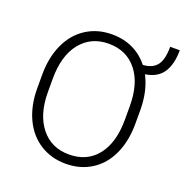

<svg xmlns="http://www.w3.org/2000/svg" viewBox="-137 -887 980 1020"><g transform="rotate(20 353.5 -377.0)"><path d="M618.7 -316.9Q618.7 -218.8 584.7 -144.5Q550.8 -70.3 487.8 -30.3Q424.8 9.8 342.3 9.8Q260.7 9.8 197.3 -30.5Q133.8 -70.8 99.4 -144.3Q64.9 -217.8 64.5 -313.5V-393.1Q64.5 -489.7 98.6 -564.5Q132.8 -639.2 196 -679.9Q259.3 -720.7 341.3 -720.7Q407.2 -720.7 459.7 -695.6Q512.2 -670.4 548.8 -624Q601.1 -626.5 627 -658.4Q652.8 -690.4 652.8 -764.2H707Q707 -684.6 676 -637.9Q645 -591.3 576.7 -581.1Q617.2 -504.4 618.7 -399.9ZM559.1 -394Q559.1 -522.5 501 -595.2Q442.9 -668 341.3 -668Q242.2 -668 183.3 -595Q124.5 -522 124.5 -391.1V-316.9Q124.5 -190.4 183.1 -116.5Q241.7 -42.5 342.3 -42.5Q443.8 -42.5 501.5 -115.2Q559.1 -188 559.1 -318.4Z"/></g></svg>

Font: SteelSelectRoboto
Style: Regular
Weight: 300
Designer: Google
Version: Version 2.137; 2017